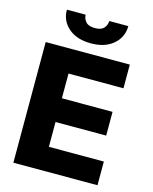

<svg xmlns="http://www.w3.org/2000/svg" viewBox="-136 -1029 889 1118"><g transform="rotate(15 308.5 -470.5)"><path d="M55 0V-727.3H562.1V-584.5H230.8V-435.4H536.2V-292.3H230.8V-142.8H562.1V0ZM381 -941.4H495.7Q495.4 -874.6 445.3 -831.3Q395.2 -788 310.4 -788Q225.1 -788 175.1 -831.3Q125 -874.6 125.4 -941.4H238.6Q238.6 -918 255 -899Q271.3 -880 310.4 -880Q348.4 -880 364.5 -898.6Q380.7 -917.3 381 -941.4Z"/></g></svg>

Font: Inter UI Extra Bold
Style: Regular
Weight: 800
Designer: Rasmus Andersson
Foundry: rsms
Version: 3.2;8d6f07862